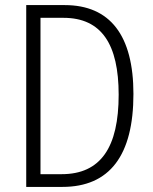

<svg xmlns="http://www.w3.org/2000/svg" viewBox="-20 -734 599 754"><path d="M504 -365C504 -594 413 -714 234 -714H83V0H225C411 0 504 -124 504 -365ZM446 -362C446 -156 376 -50 222 -50H139V-664H229C379 -664 446 -560 446 -362Z"/></svg>

Font: Noto Sans Thai Cond Light
Style: Regular
Weight: 300
Width: 3
Designer: Monotype Design Team
Foundry: Monotype Imaging Inc.
Version: Version 2.002